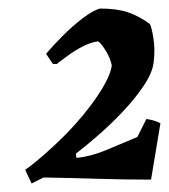

<svg xmlns="http://www.w3.org/2000/svg" viewBox="-20 -742 396 450"><path d="M54 -312 39 -344Q80 -373 134 -427Q179 -473 209 -518Q239 -563 242 -589Q238 -607 227 -624.5Q216 -642 210 -645Q193 -643 174.5 -633.5Q156 -624 139.5 -612Q123 -600 113 -592H104L88 -616Q104 -635 127 -658Q150 -681 173.5 -699Q197 -717 214 -722Q253 -722 279 -713.5Q305 -705 331 -686Q335 -680 339.5 -653Q344 -626 340 -595Q337 -571 316.5 -540.5Q296 -510 267 -479.5Q238 -449 208.5 -423.5Q179 -398 158 -382L159 -372Q192 -375 227 -389.5Q262 -404 302 -421L323 -463Q341 -461 356 -453L334 -321Q271 -321 207.5 -323Q144 -325 82 -326Z"/></svg>

Font: Labrada
Style: Bold Italic
Weight: 700
Italic angle: -7°
Designer: Mercedes Jáuregui
Foundry: Omnibus-Type Team
Version: Version 1.000; ttfautohint (v1.8.4.7-5d5b)